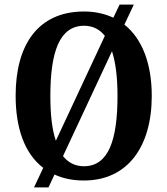

<svg xmlns="http://www.w3.org/2000/svg" viewBox="-20 -775 728 835"><path d="M168 -45 128 40H191L217 -16C253 1 296 10 345 10C535 10 640 -137 640 -358C640 -497 599 -606 521 -668L562 -755H500L473 -698C436 -715 394 -725 346 -725C145 -725 48 -580 48 -359C48 -217 87 -107 168 -45ZM436 -619 223 -163C206 -212 199 -278 199 -358C199 -550 239 -663 346 -663C384 -663 414 -647 436 -619ZM345 -52C306 -52 277 -68 254 -96L467 -552C483 -504 491 -438 491 -358C491 -166 452 -52 345 -52Z"/></svg>

Font: Noto Serif Tamil Condensed
Style: Bold Italic
Weight: 700
Width: 3
Italic angle: -12°
Designer: Indian Type Foundry, Tom Grace, and the Monotype Design Team
Foundry: Monotype Imaging Inc.
Version: Version 2.003